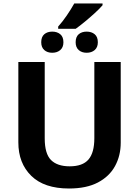

<svg xmlns="http://www.w3.org/2000/svg" viewBox="-20 -1069 796 1099"><path d="M671 -714V-252Q671 -178 638.5 -118.5Q606 -59 540.5 -24.5Q475 10 375 10Q233 10 159 -62.5Q85 -135 85 -254V-714H236V-277Q236 -189 272 -153Q308 -117 379 -117Q453 -117 486.5 -156Q520 -195 520 -278V-714ZM313 -904V-917Q338 -945 362 -980Q386 -1015 405 -1049H567V-1039Q550 -1019 522.5 -994Q495 -969 466 -945Q437 -921 413 -904ZM279 -767Q251 -767 233.5 -782.5Q216 -798 216 -827Q216 -858 233.5 -873Q251 -888 279 -888Q307 -888 325 -873Q343 -858 343 -827Q343 -798 325 -782.5Q307 -767 279 -767ZM476 -767Q448 -767 430.5 -782.5Q413 -798 413 -827Q413 -858 430.5 -873Q448 -888 476 -888Q504 -888 522 -873Q540 -858 540 -827Q540 -798 522 -782.5Q504 -767 476 -767Z"/></svg>

Font: Noto Sans IKEA
Style: Bold
Weight: 600
Designer: Monotype Design Team
Foundry: Monotype Imaging Inc.
Version: Version 2.001